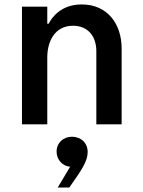

<svg xmlns="http://www.w3.org/2000/svg" viewBox="-20 -560 642 865"><path d="M193 0V-301C193 -374 227 -444 309 -444C379 -444 414 -393 414 -330V0H528V-342C528 -450 466 -540 348 -540C254 -540 213 -480 199 -453H193V-530H79V0ZM292 285 299 275C348 206 375 165 375 125C375 82 343 56 304 56C266 56 235 83 235 123C235 160 262 189 296 191L240 285Z"/></svg>

Font: Be Vietnam Pro Medium
Style: Regular
Weight: 500
Designer: Lam Bao, Tony Le, Vietanh Nguyen
Foundry: Yellow Type Foundry
Version: Version 1.002